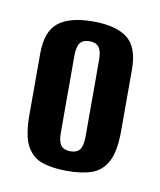

<svg xmlns="http://www.w3.org/2000/svg" viewBox="-48 -614 323 388"><g transform="rotate(10 113.5 -419.5)"><path d="M113.9 -266.3Q83.5 -266.3 62.4 -273.6Q41.3 -281 30.4 -301.9Q19.5 -322.8 19.5 -364.4V-490.6Q19.5 -536.4 43 -554.7Q66.5 -573 113.9 -573Q161 -573 184.4 -554.8Q207.7 -536.7 207.7 -490.6V-365.1Q207.7 -323.5 196.6 -302.2Q185.5 -281 164.9 -273.6Q144.3 -266.3 113.9 -266.3ZM113.9 -306.6Q126.8 -306.6 132.8 -314.3Q138.9 -322 138.9 -341.5V-497.8Q138.9 -516.7 132.8 -524.5Q126.8 -532.4 113.9 -532.4Q100.3 -532.4 94.3 -524.7Q88.3 -517 88.3 -497.8V-341.5Q88.3 -322 94.3 -314.3Q100.3 -306.6 113.9 -306.6Z"/></g></svg>

Font: Alumni Sans SC Thin
Style: Regular
Weight: 100
Designer: Robert E. Leuschke
Foundry: Robert E. Leuschke
Version: Version 1.018